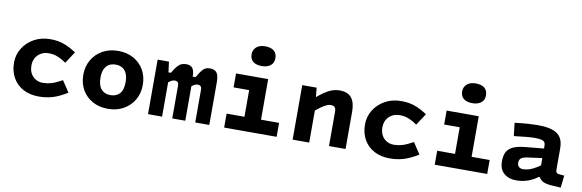

<svg xmlns="http://www.w3.org/2000/svg" viewBox="-52 -1195 5017 1654"><g transform="rotate(10 2456.0 -368.0)"><path d="M337 -368Q299 -368 269.5 -351.5Q240 -335 223.5 -306Q207 -277 207 -239Q207 -197 223.5 -168Q240 -139 267.5 -123.5Q295 -108 329 -108Q364 -108 400.5 -118Q437 -128 497 -161L562 -63Q489 -18 433 -2Q377 14 315 14Q237 14 178.5 -17Q120 -48 87.5 -105Q55 -162 55 -238Q55 -307 91 -364.5Q127 -422 189 -456Q251 -490 330 -490Q364 -490 397.5 -484.5Q431 -479 469.5 -463Q508 -447 557 -415L490 -312Q452 -338 425.5 -349.5Q399 -361 378 -364.5Q357 -368 337 -368Z M919 15Q844 15 785.5 -17Q727 -49 694 -106Q661 -163 661 -238Q661 -311 694.5 -368.5Q728 -426 787 -459Q846 -492 923 -492Q999 -492 1057 -460Q1115 -428 1148 -371Q1181 -314 1181 -239Q1181 -166 1147.5 -108.5Q1114 -51 1055 -18Q996 15 919 15ZM921 -105Q971 -105 1001 -136.5Q1031 -168 1031 -238Q1031 -283 1018 -312.5Q1005 -342 980.5 -357Q956 -372 921 -372Q888 -372 863.5 -358Q839 -344 825 -315Q811 -286 811 -239Q811 -172 840 -138.5Q869 -105 921 -105Z M1368 -477 1380 -385H1401Q1425 -427 1444 -447.5Q1463 -468 1481 -474.5Q1499 -481 1521 -481Q1556 -481 1574 -459.5Q1592 -438 1592 -385H1617Q1641 -427 1658 -447.5Q1675 -468 1691 -474.5Q1707 -481 1728 -481Q1769 -481 1787 -456Q1805 -431 1805 -373V0H1682V-286Q1682 -307 1673 -316Q1664 -325 1647 -325Q1641 -325 1633 -323Q1625 -321 1616 -316Q1607 -311 1595 -302V0H1481V-288Q1481 -325 1447 -325Q1440 -325 1431.5 -323Q1423 -321 1413.5 -315.5Q1404 -310 1392 -300V0H1269V-477Z M2091 -477H2236V0H2091ZM1955 -477H2168V-355H1955ZM1935 -122H2394V0H1935ZM2161 -578Q2112 -578 2085 -600Q2058 -622 2058 -664Q2058 -702 2085.5 -726.5Q2113 -751 2162 -751Q2212 -751 2239 -729Q2266 -707 2266 -664Q2266 -622.7 2237.5 -600.3Q2209 -578 2161 -578Z M2660 -477 2674 -333H2679V0H2534V-477ZM2663 -266 2643 -374Q2690 -416 2726.5 -441Q2763 -466 2795.5 -477Q2828 -488 2860 -488Q2931 -488 2964 -447.5Q2997 -407 2997 -327V0H2852V-300Q2852 -326 2841.5 -338.5Q2831 -351 2805 -351Q2789 -351 2768.5 -341.5Q2748 -332 2722 -313.5Q2696 -295 2663 -266Z M3407 -368Q3369 -368 3339.5 -351.5Q3310 -335 3293.5 -306Q3277 -277 3277 -239Q3277 -197 3293.5 -168Q3310 -139 3337.5 -123.5Q3365 -108 3399 -108Q3434 -108 3470.5 -118Q3507 -128 3567 -161L3632 -63Q3559 -18 3503 -2Q3447 14 3385 14Q3307 14 3248.5 -17Q3190 -48 3157.5 -105Q3125 -162 3125 -238Q3125 -307 3161 -364.5Q3197 -422 3259 -456Q3321 -490 3400 -490Q3434 -490 3467.5 -484.5Q3501 -479 3539.5 -463Q3578 -447 3627 -415L3560 -312Q3522 -338 3495.5 -349.5Q3469 -361 3448 -364.5Q3427 -368 3407 -368Z M3933 -477H4078V0H3933ZM3797 -477H4010V-355H3797ZM3777 -122H4236V0H3777ZM4003 -578Q3954 -578 3927 -600Q3900 -622 3900 -664Q3900 -702 3927.5 -726.5Q3955 -751 4004 -751Q4054 -751 4081 -729Q4108 -707 4108 -664Q4108 -622.7 4079.5 -600.3Q4051 -578 4003 -578Z M4533 -94Q4551 -94 4573 -99Q4595 -104 4623.5 -118.5Q4652 -133 4688 -159V-51H4676Q4639 -22 4592 -5.5Q4545 11 4489 11Q4424 11 4383 -25Q4342 -61 4342 -131Q4342 -178 4357.5 -209.5Q4373 -241 4410.5 -259.5Q4448 -278 4515 -285L4694 -302V-219L4553 -200Q4525 -196 4509.5 -188.5Q4494 -181 4488 -169.5Q4482 -158 4482 -141Q4482 -120 4495 -107Q4508 -94 4533 -94ZM4817 -149Q4817 -124 4822.5 -115.5Q4828 -107 4847 -105L4892 -101L4880 6L4799 1Q4753 -2 4726.5 -14.5Q4700 -27 4688 -51L4680 -90V-324Q4680 -343 4673 -354.5Q4666 -366 4645 -371.5Q4624 -377 4583 -377Q4559 -377 4514 -373Q4469 -369 4405 -361L4392 -475Q4463 -484 4512.5 -487Q4562 -490 4590 -490Q4674 -490 4723.5 -472.5Q4773 -455 4795 -419Q4817 -383 4817 -327Z"/></g></svg>

Font: Intel One Mono Light
Style: Regular
Weight: 300
Monospace: yes
Designer: Fred Shallcrass
Foundry: Frere-Jones Type LLC
Version: Version 1.004